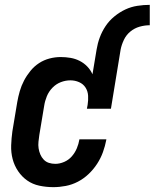

<svg xmlns="http://www.w3.org/2000/svg" viewBox="-20 -763 637 791"><path d="M378 -559Q382 -584 391 -608.5Q400 -633 415 -655.5Q430 -678 451.5 -695.5Q473 -713 496.5 -724Q520 -735 546 -739Q572 -743 597 -743V-659Q576 -659 555 -653Q534 -647 517 -633Q500 -619 490.5 -599Q481 -579 477 -559ZM200 8Q170 8 142 2Q114 -4 92 -19.5Q70 -35 54.5 -58Q39 -81 32 -108Q25 -135 26 -164Q27 -193 31 -222L51 -342Q55 -365 61.5 -387.5Q68 -410 79 -431Q90 -452 105.5 -471Q121 -490 141 -503Q161 -516 184 -522Q207 -528 230 -528Q251 -528 271 -524.5Q291 -521 308.5 -512Q326 -503 339.5 -489Q353 -475 361 -457L378 -559H477L437 -315H338L341 -331Q344 -350 343 -368.5Q342 -387 332.5 -402Q323 -417 306 -424.5Q289 -432 270 -432Q250 -432 230.5 -424.5Q211 -417 196 -401.5Q181 -386 173 -366.5Q165 -347 162 -327L142 -207Q140 -193 138.5 -179Q137 -165 139 -152Q141 -139 146 -127Q151 -115 160 -105.5Q169 -96 181.5 -92Q194 -88 208 -88Q226 -88 244.5 -96Q263 -104 276 -119Q289 -134 296.5 -152Q304 -170 307 -188V-189H418V-187Q413 -161 404 -136Q395 -111 380 -88Q365 -65 345 -46Q325 -27 301 -14.5Q277 -2 251 3Q225 8 200 8Z"/></svg>

Font: Iosevka Term Curly Oblique
Style: Bold
Weight: 700
Italic angle: -9°
Designer: Belleve Invis
Foundry: Belleve Invis
Version: Version 32.3.0